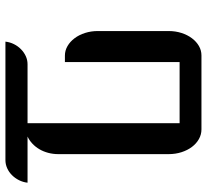

<svg xmlns="http://www.w3.org/2000/svg" viewBox="-48 -732 780 725"><g transform="rotate(90 342.5 -370.0)"><path d="M137.7 0Q139.6 -17.1 147.2 -32.2Q154.8 -47.4 166.5 -58.8Q178.2 -70.3 192.6 -76.9Q207 -83.5 223.1 -83.5H445.8V-657.7H214.8V-224.6H190.4Q171.4 -224.6 154.5 -234.4Q137.7 -244.1 125 -261Q112.3 -277.8 105 -300.5Q97.7 -323.2 97.7 -349.1V-616.2Q97.7 -642.1 105 -664.8Q112.3 -687.5 125 -704.3Q137.7 -721.2 154.3 -730.7Q170.9 -740.2 189.9 -740.2H469.2Q488.3 -740.2 505.4 -730.7Q522.5 -721.2 535.2 -704.3Q547.9 -687.5 555.2 -664.8Q562.5 -642.1 562.5 -616.2V-199.7Q562.5 -179.7 557.6 -161.4Q552.7 -143.1 543.9 -128.2Q535.2 -113.3 522.9 -101.8Q510.7 -90.3 496.1 -83.5H670.4Q668.5 -66.4 660.9 -51.3Q653.3 -36.1 641.8 -24.7Q630.4 -13.2 615.7 -6.6Q601.1 0 585 0H137.7Z"/></g></svg>

Font: Atomic Age
Style: Regular
Weight: 400
Version: Version 1.007; ttfautohint (v1.4.1) -l 6 -r 46 -G 0 -x 0 -H 